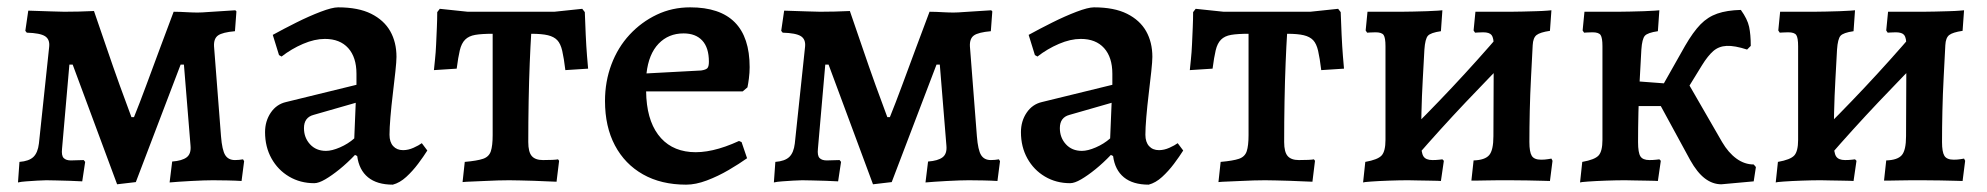

<svg xmlns="http://www.w3.org/2000/svg" viewBox="-20 -491 5412 523"><path d="M299 11 178 -315H169L149 -86Q147 -67 153.5 -60.5Q160 -54 173 -54Q178 -54 190 -54.5Q202 -55 208 -55L212 -50L204 3Q190 2 170.5 1.5Q151 1 133 0.5Q115 0 106 0Q97 0 81.5 1Q66 2 51.5 3Q37 4 29 6L33 -50Q59 -52 71 -63.5Q83 -75 86 -100L114 -364Q116 -384 102.5 -392.5Q89 -401 53 -402L49 -407L57 -462Q93 -461 118 -460Q143 -459 155 -459Q172 -459 195 -459.5Q218 -460 236 -461Q252 -415 270 -362Q288 -309 306 -259Q324 -209 338 -172H345Q360 -209 378.5 -259Q397 -309 416.5 -361.5Q436 -414 453 -459Q468 -459 494.5 -457.5Q521 -456 543 -458Q559 -459 582 -460.5Q605 -462 621 -463L624 -460L620 -406Q586 -403 574 -394.5Q562 -386 563 -365L582 -120Q585 -82 593.5 -68.5Q602 -55 620 -55Q631 -55 642 -57L645 -52L638 2Q623 1 600 0.5Q577 0 560 0Q550 0 534 0.5Q518 1 500.5 2Q483 3 467.5 4Q452 5 442 6L449 -51Q476 -53 488.5 -62.5Q501 -72 499 -94L481 -315H472L350 5Z M1050 12Q1007 12 982.5 -8Q958 -28 953 -66L947 -69Q926 -47 905 -30Q884 -13 866 -2.5Q848 8 836 8Q798 8 767.5 -10Q737 -28 719.5 -59.5Q702 -91 702 -131Q702 -161 717.5 -184Q733 -207 759 -213L951 -260V-290Q951 -335 928.5 -360Q906 -385 865 -385Q837 -385 805.5 -371.5Q774 -358 747 -337L740 -341L723 -396Q752 -412 787 -429.5Q822 -447 853.5 -459Q885 -471 901 -471Q956 -471 991 -453.5Q1026 -436 1043 -406Q1060 -376 1060 -336Q1060 -324 1057 -296Q1054 -268 1050 -235Q1046 -202 1043.5 -172Q1041 -142 1041 -124Q1041 -104 1051 -93Q1061 -82 1078 -82Q1092 -82 1106.5 -88.5Q1121 -95 1129 -101L1144 -81Q1134 -65 1119 -45Q1104 -25 1086.5 -9Q1069 7 1050 12ZM868 -80Q884 -80 906 -89.5Q928 -99 945 -114L949 -211L834 -178Q808 -171 808 -142Q808 -116 824.5 -98Q841 -80 868 -80Z M1240 5 1246 -50Q1280 -53 1296 -58.5Q1312 -64 1317 -79Q1322 -94 1322 -123V-399Q1292 -399 1274.5 -396Q1257 -393 1247 -383Q1237 -373 1232.5 -354Q1228 -335 1224 -304L1162 -300Q1163 -311 1165 -329.5Q1167 -348 1168 -370.5Q1169 -393 1170 -416Q1171 -439 1171 -458L1178 -467L1254 -459H1490L1566 -467L1573 -458Q1574 -428 1575.5 -396Q1577 -364 1579 -339Q1581 -314 1582 -304L1520 -300Q1516 -333 1511.5 -352.5Q1507 -372 1498 -381.5Q1489 -391 1472.5 -395Q1456 -399 1427 -399Q1425 -368 1423 -319.5Q1421 -271 1420 -215Q1419 -159 1419 -104Q1419 -77 1428.5 -66Q1438 -55 1459 -55Q1473 -55 1484.5 -55.5Q1496 -56 1500 -57L1503 -53L1496 4Q1487 4 1470.5 3Q1454 2 1434.5 1.5Q1415 1 1397 0.5Q1379 0 1367 0Q1354 0 1336 0.5Q1318 1 1299.5 2Q1281 3 1265 3.5Q1249 4 1240 5Z M1849 12Q1781 12 1731.5 -16Q1682 -44 1655 -95Q1628 -146 1628 -216Q1628 -269 1645.5 -315.5Q1663 -362 1695 -396.5Q1727 -431 1769 -451Q1811 -471 1860 -471Q2022 -471 2022 -308Q2022 -293 2020 -277.5Q2018 -262 2016 -253L2003 -242H1740Q1741 -167 1772.5 -124.5Q1804 -82 1860.5 -77Q1917 -72 1993 -107L2000 -104L2015 -60Q1994 -45 1965 -28Q1936 -11 1905.5 0.5Q1875 12 1849 12ZM1741 -291 1890 -299Q1903 -301 1907 -305.5Q1911 -310 1911 -323Q1911 -361 1893 -380.5Q1875 -400 1842 -400Q1801 -400 1774 -372Q1747 -344 1741 -291Z M2358 11 2237 -315H2228L2208 -86Q2206 -67 2212.5 -60.5Q2219 -54 2232 -54Q2237 -54 2249 -54.5Q2261 -55 2267 -55L2271 -50L2263 3Q2249 2 2229.5 1.5Q2210 1 2192 0.5Q2174 0 2165 0Q2156 0 2140.5 1Q2125 2 2110.5 3Q2096 4 2088 6L2092 -50Q2118 -52 2130 -63.5Q2142 -75 2145 -100L2173 -364Q2175 -384 2161.5 -392.5Q2148 -401 2112 -402L2108 -407L2116 -462Q2152 -461 2177 -460Q2202 -459 2214 -459Q2231 -459 2254 -459.5Q2277 -460 2295 -461Q2311 -415 2329 -362Q2347 -309 2365 -259Q2383 -209 2397 -172H2404Q2419 -209 2437.5 -259Q2456 -309 2475.5 -361.5Q2495 -414 2512 -459Q2527 -459 2553.5 -457.5Q2580 -456 2602 -458Q2618 -459 2641 -460.5Q2664 -462 2680 -463L2683 -460L2679 -406Q2645 -403 2633 -394.5Q2621 -386 2622 -365L2641 -120Q2644 -82 2652.5 -68.5Q2661 -55 2679 -55Q2690 -55 2701 -57L2704 -52L2697 2Q2682 1 2659 0.5Q2636 0 2619 0Q2609 0 2593 0.5Q2577 1 2559.5 2Q2542 3 2526.5 4Q2511 5 2501 6L2508 -51Q2535 -53 2547.5 -62.5Q2560 -72 2558 -94L2540 -315H2531L2409 5Z M3109 12Q3066 12 3041.5 -8Q3017 -28 3012 -66L3006 -69Q2985 -47 2964 -30Q2943 -13 2925 -2.5Q2907 8 2895 8Q2857 8 2826.5 -10Q2796 -28 2778.5 -59.5Q2761 -91 2761 -131Q2761 -161 2776.5 -184Q2792 -207 2818 -213L3010 -260V-290Q3010 -335 2987.5 -360Q2965 -385 2924 -385Q2896 -385 2864.5 -371.5Q2833 -358 2806 -337L2799 -341L2782 -396Q2811 -412 2846 -429.5Q2881 -447 2912.5 -459Q2944 -471 2960 -471Q3015 -471 3050 -453.5Q3085 -436 3102 -406Q3119 -376 3119 -336Q3119 -324 3116 -296Q3113 -268 3109 -235Q3105 -202 3102.5 -172Q3100 -142 3100 -124Q3100 -104 3110 -93Q3120 -82 3137 -82Q3151 -82 3165.5 -88.5Q3180 -95 3188 -101L3203 -81Q3193 -65 3178 -45Q3163 -25 3145.5 -9Q3128 7 3109 12ZM2927 -80Q2943 -80 2965 -89.5Q2987 -99 3004 -114L3008 -211L2893 -178Q2867 -171 2867 -142Q2867 -116 2883.5 -98Q2900 -80 2927 -80Z M3299 5 3305 -50Q3339 -53 3355 -58.5Q3371 -64 3376 -79Q3381 -94 3381 -123V-399Q3351 -399 3333.5 -396Q3316 -393 3306 -383Q3296 -373 3291.5 -354Q3287 -335 3283 -304L3221 -300Q3222 -311 3224 -329.5Q3226 -348 3227 -370.5Q3228 -393 3229 -416Q3230 -439 3230 -458L3237 -467L3313 -459H3549L3625 -467L3632 -458Q3633 -428 3634.5 -396Q3636 -364 3638 -339Q3640 -314 3641 -304L3579 -300Q3575 -333 3570.5 -352.5Q3566 -372 3557 -381.5Q3548 -391 3531.5 -395Q3515 -399 3486 -399Q3484 -368 3482 -319.5Q3480 -271 3479 -215Q3478 -159 3478 -104Q3478 -77 3487.5 -66Q3497 -55 3518 -55Q3532 -55 3543.5 -55.5Q3555 -56 3559 -57L3562 -53L3555 4Q3546 4 3529.5 3Q3513 2 3493.5 1.5Q3474 1 3456 0.5Q3438 0 3426 0Q3413 0 3395 0.5Q3377 1 3358.5 2Q3340 3 3324 3.5Q3308 4 3299 5Z M3837 -63 3794 -109Q3866 -179 3935.5 -253Q4005 -327 4071 -404L4114 -358Q4042 -286 3972.5 -212.5Q3903 -139 3837 -63ZM3693 6 3699 -50Q3733 -56 3743.5 -67.5Q3754 -79 3754 -110V-365Q3754 -388 3749 -395.5Q3744 -403 3727 -403Q3720 -403 3712 -402.5Q3704 -402 3704 -402L3700 -408L3705 -459Q3705 -459 3721.5 -459Q3738 -459 3760 -459Q3782 -459 3797 -459Q3811 -459 3830 -459.5Q3849 -460 3867 -460.5Q3885 -461 3897 -462Q3909 -463 3909 -463L3905 -406Q3877 -402 3869.5 -393.5Q3862 -385 3860 -356Q3858 -318 3855.5 -273.5Q3853 -229 3852 -185Q3851 -141 3851 -104Q3851 -75 3857.5 -65Q3864 -55 3882 -55Q3892 -55 3900.5 -56Q3909 -57 3909 -57L3913 -53L3905 2Q3905 2 3895.5 1.5Q3886 1 3871 1Q3856 1 3841 0.5Q3826 0 3816 0Q3793 0 3764.5 1Q3736 2 3715 3.5Q3694 5 3693 6ZM4202 2Q4202 2 4184.5 1.5Q4167 1 4141.5 0.5Q4116 0 4092 0Q4080 0 4062.5 0Q4045 0 4027.5 0.5Q4010 1 3999 1Q3988 1 3988 1L3994 -54Q4025 -55 4036.5 -68.5Q4048 -82 4048 -120L4049 -365Q4049 -388 4043 -395.5Q4037 -403 4020 -403Q4014 -403 4006 -402.5Q3998 -402 3998 -402L3994 -408L3999 -459Q3999 -459 4016.5 -459Q4034 -459 4057 -459Q4080 -459 4095 -459Q4109 -459 4127.5 -459.5Q4146 -460 4164.5 -460.5Q4183 -461 4194.5 -462Q4206 -463 4206 -463L4202 -407Q4175 -403 4165.5 -395.5Q4156 -388 4155 -368Q4153 -328 4150.5 -281Q4148 -234 4147 -188.5Q4146 -143 4146 -104Q4146 -77 4152.5 -66.5Q4159 -56 4178 -56Q4188 -56 4197 -57.5Q4206 -59 4206 -59L4209 -53Z M4669 11Q4645 11 4624 -5Q4603 -21 4584 -55L4504 -202H4393V-273L4539 -262L4566 -286L4671 -104Q4688 -75 4710 -59Q4732 -43 4757 -43L4763 -36L4757 3ZM4541 -191 4492 -228 4570 -366Q4592 -404 4612 -424.5Q4632 -445 4658 -454Q4684 -463 4722 -464Q4740 -439 4744.5 -418Q4749 -397 4749 -366L4739 -356Q4705 -367 4683.5 -366Q4662 -365 4647 -352Q4632 -339 4616 -313ZM4284 6 4290 -50Q4324 -56 4334.5 -67.5Q4345 -79 4345 -110V-365Q4345 -388 4340 -395.5Q4335 -403 4318 -403Q4311 -403 4303 -402.5Q4295 -402 4295 -402L4291 -408L4296 -459Q4296 -459 4312.5 -459Q4329 -459 4351 -459Q4373 -459 4388 -459Q4402 -459 4421 -459.5Q4440 -460 4458 -460.5Q4476 -461 4488 -462Q4500 -463 4500 -463L4496 -406Q4468 -402 4460.5 -393.5Q4453 -385 4451 -356Q4449 -318 4446.5 -273.5Q4444 -229 4443 -185Q4442 -141 4442 -104Q4442 -75 4448.5 -65Q4455 -55 4473 -55Q4483 -55 4491.5 -56Q4500 -57 4500 -57L4504 -53L4496 2Q4496 2 4486.5 1.5Q4477 1 4462 1Q4447 1 4432 0.5Q4417 0 4407 0Q4384 0 4355.5 1Q4327 2 4306 3.5Q4285 5 4284 6Z M4961 -63 4918 -109Q4990 -179 5059.5 -253Q5129 -327 5195 -404L5238 -358Q5166 -286 5096.5 -212.5Q5027 -139 4961 -63ZM4817 6 4823 -50Q4857 -56 4867.5 -67.5Q4878 -79 4878 -110V-365Q4878 -388 4873 -395.5Q4868 -403 4851 -403Q4844 -403 4836 -402.5Q4828 -402 4828 -402L4824 -408L4829 -459Q4829 -459 4845.5 -459Q4862 -459 4884 -459Q4906 -459 4921 -459Q4935 -459 4954 -459.5Q4973 -460 4991 -460.5Q5009 -461 5021 -462Q5033 -463 5033 -463L5029 -406Q5001 -402 4993.5 -393.5Q4986 -385 4984 -356Q4982 -318 4979.5 -273.5Q4977 -229 4976 -185Q4975 -141 4975 -104Q4975 -75 4981.5 -65Q4988 -55 5006 -55Q5016 -55 5024.5 -56Q5033 -57 5033 -57L5037 -53L5029 2Q5029 2 5019.5 1.5Q5010 1 4995 1Q4980 1 4965 0.5Q4950 0 4940 0Q4917 0 4888.5 1Q4860 2 4839 3.5Q4818 5 4817 6ZM5326 2Q5326 2 5308.5 1.5Q5291 1 5265.5 0.5Q5240 0 5216 0Q5204 0 5186.5 0Q5169 0 5151.5 0.5Q5134 1 5123 1Q5112 1 5112 1L5118 -54Q5149 -55 5160.5 -68.5Q5172 -82 5172 -120L5173 -365Q5173 -388 5167 -395.5Q5161 -403 5144 -403Q5138 -403 5130 -402.5Q5122 -402 5122 -402L5118 -408L5123 -459Q5123 -459 5140.5 -459Q5158 -459 5181 -459Q5204 -459 5219 -459Q5233 -459 5251.5 -459.5Q5270 -460 5288.5 -460.5Q5307 -461 5318.5 -462Q5330 -463 5330 -463L5326 -407Q5299 -403 5289.5 -395.5Q5280 -388 5279 -368Q5277 -328 5274.5 -281Q5272 -234 5271 -188.5Q5270 -143 5270 -104Q5270 -77 5276.5 -66.5Q5283 -56 5302 -56Q5312 -56 5321 -57.5Q5330 -59 5330 -59L5333 -53Z"/></svg>

Font: Alegreya SemiBold
Style: Regular
Weight: 600
Designer: Juan Pablo del Peral
Foundry: Huerta Tipografica
Version: Version 2.009